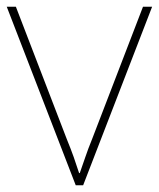

<svg xmlns="http://www.w3.org/2000/svg" viewBox="-20 -548 470 568"><path d="M204 0 0 -528H27L177 -138Q190 -106 198 -83.5Q206 -61 214 -36H216Q225 -61 232.5 -83.5Q240 -106 253 -138L403 -528H430L226 0Z"/></svg>

Font: Noto Sans Khmer UI Thin
Style: Regular
Weight: 100
Designer: Danh Hong and the Monotype Design Team
Foundry: Monotype Imaging Inc.
Version: Version 2.002; ttfautohint (v1.8.4.7-5d5b)